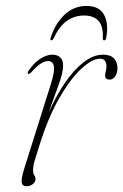

<svg xmlns="http://www.w3.org/2000/svg" viewBox="-20 -634 425 662"><path d="M77 -379.5Q73.5 -381.5 78 -389.5Q96.5 -417 118.5 -431.2Q140.5 -445.5 161 -445.5Q177 -445.5 187.2 -436.5Q197.5 -427.5 197.5 -408.5Q197.5 -382.5 181.8 -340.5Q166 -298.5 148 -245.5Q171.5 -300 202 -345.5Q232.5 -391 266.8 -418.2Q301 -445.5 335.5 -445.5Q360.5 -445.5 372.8 -432.8Q385 -420 385 -399Q385 -382 377.2 -370.8Q369.5 -359.5 358.5 -359.5Q342.5 -359.5 342.5 -373.5Q342.5 -381.5 344.8 -388.8Q347 -396 347 -404.5Q347 -431.5 325 -431.5Q297.5 -431.5 259.8 -396.5Q222 -361.5 183.2 -293.8Q144.5 -226 114.5 -128Q105 -98.5 99.5 -80.2Q94 -62 94 -46.5Q94 -35.5 98.2 -29.8Q102.5 -24 102.5 -16Q102.5 -7 93.5 0.5Q84.5 8 71.5 8Q56.5 8 54.8 -5.2Q53 -18.5 63.5 -52.5L153 -336.5Q169.5 -387.5 165.8 -405.5Q162 -423.5 146 -423.5Q135.5 -423.5 121.8 -415.5Q108 -407.5 88.5 -385.5Q81 -377.5 77 -379.5ZM270 -580.5Q237.5 -580.5 211.2 -562.5Q185 -544.5 165 -502Q161.5 -495 157 -495Q152 -495 154.5 -503Q169.5 -551.5 201.8 -582.5Q234 -613.5 278 -613.5Q322.5 -613.5 339 -582.5Q355.5 -551.5 346 -503Q344.5 -495 339 -495Q334.5 -495 334.5 -502Q336.5 -544.5 319.2 -562.5Q302 -580.5 270 -580.5Z"/></svg>

Font: Fraunces 72pt S000 Thin
Style: Italic
Weight: 100
Italic angle: -16°
Version: Version 1.000; ttfautohint (v1.8.3)